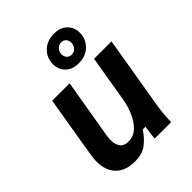

<svg xmlns="http://www.w3.org/2000/svg" viewBox="-212 -844 967 967"><g transform="rotate(-45 272.0 -360.0)"><path d="M176.7 11.7Q101.7 11.7 65.8 -36.2Q30 -84.2 44.2 -170L99.2 -500H223.3L168.3 -175Q162.5 -134.2 176.2 -108.3Q190 -82.5 225.8 -82.5Q261.7 -82.5 287.9 -106.7Q314.2 -130.8 332.1 -171.2Q350 -211.7 357.5 -260L397.5 -500H521.7L459.2 -127.5Q453.3 -93.3 450 -61.3Q446.7 -29.2 446.7 0H329.2Q330.8 -16.7 333.3 -37.1Q335.8 -57.5 339.2 -75H319.2Q295 -37.5 262.9 -12.9Q230.8 11.7 176.7 11.7ZM327.5 -538.3Q282.5 -538.3 257.1 -563.8Q231.7 -589.2 231.7 -626.7Q231.7 -671.7 262.9 -702.1Q294.2 -732.5 344.2 -732.5Q389.2 -732.5 414.6 -707.1Q440 -681.7 440 -644.2Q440 -599.2 408.8 -568.8Q377.5 -538.3 327.5 -538.3ZM332.5 -594.2Q350.8 -594.2 362.5 -607.5Q374.2 -620.8 374.2 -639.2Q374.2 -655 364.6 -665.4Q355 -675.8 339.2 -675.8Q320.8 -675.8 309.2 -662.9Q297.5 -650 297.5 -631.7Q297.5 -615.8 307.1 -605Q316.7 -594.2 332.5 -594.2Z"/></g></svg>

Font: Familjen Grotesk SemiBold
Style: Italic
Weight: 600
Italic angle: -9.46201°
Designer: Anders Wikstroem, Jonas Baeckman, Matilda Gysing, Kristian Moeller
Foundry: Familjen STHLM AB
Version: Version 2.002